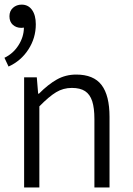

<svg xmlns="http://www.w3.org/2000/svg" viewBox="-20 -823 582 843"><path d="M141.6 -483.4 147.5 -411.6H150.9Q190.9 -452.1 229.5 -473.9Q268.1 -495.6 314.5 -495.6Q391.1 -495.6 426 -449.7Q460.9 -403.8 460.9 -309.6V0H394.5V-300.3Q394.5 -349.1 384.8 -378.9Q375 -408.7 353.5 -422.9Q332 -437 295.4 -437Q257.8 -437 226.6 -418.2Q195.3 -399.4 152.8 -356V0H85.9V-483.4ZM85 -701.7Q81.1 -700.7 73.7 -700.7Q51.3 -700.7 36.4 -714.1Q21.5 -727.5 21.5 -751.5Q21.5 -774.9 37.1 -788.8Q52.7 -802.7 75.2 -802.7Q104 -802.7 120.6 -779.5Q137.2 -756.3 137.2 -716.3Q137.2 -656.2 104.7 -606Q72.3 -555.7 17.6 -530.8L-0.5 -569.3Q37.6 -587.4 61 -624Q84.5 -660.6 85 -701.7Z"/></svg>

Font: Varta
Style: Light
Weight: 300
Designer: Joana Correia, Viktoriya Grabowska, Eben Sorkin
Foundry: Sorkin Type
Version: Version 1.002; ttfautohint (v1.3) -l 8 -r 24 -G 200 -x 12 -H